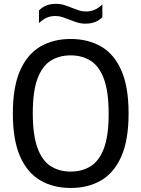

<svg xmlns="http://www.w3.org/2000/svg" viewBox="-20 -948 720 978"><path d="M340 9.5Q251.5 9.5 185.2 -29.2Q119 -68 82.2 -151.5Q45.5 -235 45.5 -370Q45.5 -505 82.2 -588.5Q119 -672 185.2 -710.8Q251.5 -749.5 340 -749.5Q429 -749.5 495.5 -710.8Q562 -672 598.5 -588.5Q635 -505 635 -370Q635 -235 598.2 -151.5Q561.5 -68 495.2 -29.2Q429 9.5 340 9.5ZM340 -74Q399 -74 442.5 -101.8Q486 -129.5 509.8 -193.5Q533.5 -257.5 533.5 -367.5Q533.5 -479.5 509.8 -544.8Q486 -610 442.5 -638Q399 -666 340 -666Q281.5 -666 238 -638.5Q194.5 -611 170.8 -546.8Q147 -482.5 147 -372.5Q147 -260.5 170.8 -195Q194.5 -129.5 238 -101.8Q281.5 -74 340 -74ZM415.5 -827.5Q392 -827.5 371.8 -834Q351.5 -840.5 332 -848.5Q315 -855 298 -860.8Q281 -866.5 263 -866.5Q237 -866.5 217.2 -857.5Q197.5 -848.5 178.5 -830.5V-894.5Q210.5 -928.5 264.5 -928.5Q288 -928.5 308.2 -922Q328.5 -915.5 348 -907.5Q365 -900.5 382 -895Q399 -889.5 417 -889.5Q443 -889.5 462.8 -898.5Q482.5 -907.5 501.5 -925.5V-861Q470 -827.5 415.5 -827.5Z"/></svg>

Font: Encode Sans Semi Condensed Medium
Style: Regular
Weight: 500
Width: 4
Designer: Multiple Designers
Foundry: Impallari Type
Version: Version 3.000; ttfautohint (v1.8.3) -l 8 -r 50 -G 200 -x 14 